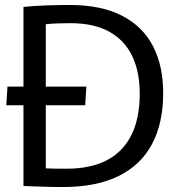

<svg xmlns="http://www.w3.org/2000/svg" viewBox="-20 -751 717 774"><path d="M234.8 2.9Q188.3 2.9 150.2 1.5Q112.1 0 74.6 -1.2V-723.2Q120.3 -727.6 169.1 -729.3Q217.9 -731 260.6 -731Q387.5 -731 471.4 -687.9Q555.3 -644.8 596.6 -565.3Q637.8 -485.8 637.8 -375.8Q637.8 -254.4 592.7 -169.9Q547.6 -85.3 457.8 -41.2Q368 2.9 234.8 2.9ZM249 -70.9Q344.3 -70.9 409.7 -104.6Q475.2 -138.2 509.3 -205.9Q543.3 -273.6 543.3 -373.7Q543.3 -461.7 512.7 -525.5Q482.1 -589.2 420.2 -623.4Q358.3 -657.6 263.9 -657.6Q240.6 -657.6 214.3 -656.7Q188.1 -655.9 164.6 -653.3V-72.3Q184.3 -71.3 203.4 -71.1Q222.4 -70.9 249 -70.9ZM5.4 -326.6 10.2 -402H328.2L323.4 -326.6Z"/></svg>

Font: Murecho Thin
Style: Regular
Weight: 100
Designer: Neil Summerour
Foundry: Positype
Version: Version 1.010